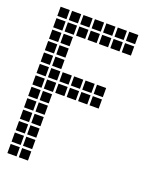

<svg xmlns="http://www.w3.org/2000/svg" viewBox="-123 -720 646 789"><g transform="rotate(20 200.0 -325.0)"><path d="M5 -45V-5H45V-45ZM5 -95V-55H45V-95ZM5 -145V-105H45V-145ZM5 -195V-155H45V-195ZM5 -245V-205H45V-245ZM5 -295V-255H45V-295ZM5 -345V-305H45V-345ZM55 -345V-305H95V-345ZM55 -395V-355H95V-395ZM55 -445V-405H95V-445ZM55 -495V-455H95V-495ZM5 -495V-455H45V-495ZM5 -545V-505H45V-545ZM5 -595V-555H45V-595ZM5 -645V-605H45V-645ZM5 -445V-405H45V-445ZM5 -395V-355H45V-395ZM55 -645V-605H95V-645ZM55 -595V-555H95V-595ZM55 -545V-505H95V-545ZM55 -295V-255H95V-295ZM55 -245V-205H95V-245ZM55 -195V-155H95V-195ZM55 -145V-105H95V-145ZM55 -95V-55H95V-95ZM55 -45V-5H95V-45ZM105 -645V-605H145V-645ZM105 -595V-555H145V-595ZM155 -645V-605H195V-645ZM155 -595V-555H195V-595ZM205 -645V-605H245V-645ZM205 -595V-555H245V-595ZM255 -645V-605H295V-645ZM255 -595V-555H295V-595ZM305 -645V-605H345V-645ZM305 -595V-555H345V-595ZM105 -395V-355H145V-395ZM105 -345V-305H145V-345ZM155 -395V-355H195V-395ZM155 -345V-305H195V-345ZM205 -395V-355H245V-395ZM205 -345V-305H245V-345ZM255 -395V-355H295V-395ZM255 -345V-305H295V-345Z"/></g></svg>

Font: Nose Transport 13 Square
Style: Regular
Weight: 400
Designer: Nico Rohrbach
Foundry: Nose
Version: Version 1.400;Glyphs 3.2.3 (3260)